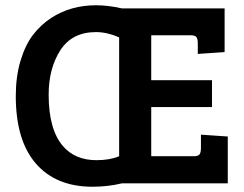

<svg xmlns="http://www.w3.org/2000/svg" viewBox="-20 -697 926 730"><path d="M834 -665V-499L732 -492V-532Q732 -549 727 -556Q722 -563 703 -563H555V-392H786V-290H555V-103H716Q734 -103 739 -110.5Q744 -118 744 -135V-185L846 -178V0H444Q390 13 332 13Q193 13 116.5 -75Q40 -163 40 -332Q40 -406 58 -466Q76 -526 105.5 -564.5Q135 -603 175 -629Q249 -677 345 -677Q391 -677 444 -665ZM165 -337Q165 -205 219 -142Q265 -88 347 -88Q398 -88 433 -103V-555Q387 -575 345 -575Q254 -575 209.5 -506Q165 -437 165 -337Z"/></svg>

Font: Bree Serif
Style: Regular
Weight: 400
Designer: Veronika Burian, Jos Scaglione
Foundry: TypeTogether
Version: Version 1.002